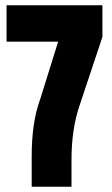

<svg xmlns="http://www.w3.org/2000/svg" viewBox="-20 -713 426 733"><path d="M5 -693H371V-572L284 -311Q253 -220 253 -104V0H101V-117Q101 -248 134 -336L202 -554H5Z"/></svg>

Font: Khand
Style: Bold
Weight: 700
Designer: Devanagari: Sanchit Sawaria, Jyotish Sonowal; Latin: Satya Rajpurohit
Foundry: Indian Type Foundry
Version: Version 1.101;PS 1.0;hotconv 1.0.78;makeotf.lib2.5.61930; tt